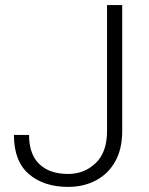

<svg xmlns="http://www.w3.org/2000/svg" viewBox="-20 -731 591 761"><path d="M404.3 -211.9V-710.9H464.4V-211.9Q464.4 -140.1 436.5 -90.8Q408.7 -41.5 360.1 -15.9Q311.5 9.8 250 9.8Q153.8 9.8 94.5 -41Q35.2 -91.8 35.2 -196.3H95.2Q95.2 -119.6 136 -80.6Q176.8 -41.5 250 -41.5Q314.5 -41.5 359.4 -84.7Q404.3 -127.9 404.3 -211.9Z"/></svg>

Font: Vazirmatn UI ExtraLight
Style: Regular
Weight: 200
Designer: Saber Rastikerdar
Foundry: Saber Rastikerdar
Version: Version 33.003